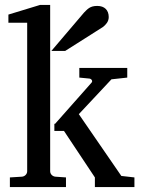

<svg xmlns="http://www.w3.org/2000/svg" viewBox="-20 -757 574 777"><path d="M200 -256V-227H239L364 -39V0H524V-39L471 -45L299 -295L431 -436L495 -443V-482H301V-443L342 -439C350 -438 357 -429 350 -422L203 -256ZM183 -227V-256V-737H142L14 -698V-665H90V-64C90 -52 80 -43 69 -42L20 -39V0H247V-39L204 -42C193 -43 183 -52 183 -64ZM373 -733C344 -733 334 -720 320 -706L188 -551H244L397 -648C408 -657 420 -669 420 -688C420 -716 403 -733 374 -733Z"/></svg>

Font: Veleka
Style: Regular
Weight: 400
Designer: Stefan Peev, Context Ltd, 2016; SIL International, 1997-2014.
Foundry: Stefan Peev, Context Ltd, 2016
Version: Version 1.000